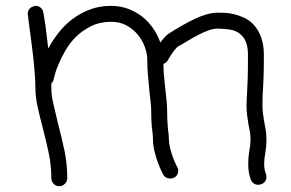

<svg xmlns="http://www.w3.org/2000/svg" viewBox="-20 -606 999 659"><path d="M894.5 -127.9Q894.5 -116.2 893.6 -104.5Q892.6 -92.8 890.6 -82Q888.7 -71.3 887.7 -61.5Q886.7 -51.8 886.7 -42Q886.7 -24.4 892.6 -9.8Q893.6 -6.8 894 -4.4Q894.5 -2 894.5 1Q894.5 18.6 877 26.4Q869.1 28.3 867.2 28.3Q848.6 28.3 840.8 10.7Q835.9 -2.9 834 -15.6Q832 -28.3 832 -42Q832 -54.7 833 -66.4Q834 -78.1 835.9 -88.9Q837.9 -99.6 838.9 -108.9Q839.8 -118.2 839.8 -127.9Q839.8 -141.6 837.9 -153.3Q835.9 -165 833 -177.7Q831.1 -192.4 828.6 -208Q826.2 -223.6 826.2 -242.2Q826.2 -255.9 826.7 -266.6Q827.1 -277.3 828.1 -288.1Q829.1 -305.7 830.1 -334Q831.1 -362.3 831.1 -418Q831.1 -462.9 809.6 -484.4Q792 -502 766.6 -504.9Q741.2 -507.8 726.6 -507.8Q712.9 -507.8 696.3 -502Q679.7 -496.1 662.6 -487.3Q645.5 -478.5 630.9 -469.7Q616.2 -460.9 606.4 -455.1Q601.6 -452.1 597.7 -450.2Q593.8 -448.2 590.8 -446.3Q585.9 -443.4 575.2 -429.2Q564.5 -415 555.7 -398.4Q549.8 -389.6 541 -386.7Q541 -361.3 543.5 -338.9Q545.9 -316.4 547.9 -296.9Q549.8 -277.3 551.8 -259.3Q553.7 -241.2 553.7 -224.6Q553.7 -204.1 554.7 -189Q555.7 -173.8 556.6 -161.1Q559.6 -143.6 559.6 -129.9Q559.6 -116.2 563 -101.6Q566.4 -86.9 570.8 -73.7Q575.2 -60.5 580.1 -49.8Q585 -39.1 587.9 -33.2Q591.8 -28.3 591.8 -20.5Q591.8 -12.7 588.4 -6.3Q585 0 577.1 3.9Q571.3 6.8 564.5 6.8Q547.9 6.8 540 -6.8Q540 -7.8 534.2 -19Q528.3 -30.3 522 -47.9Q515.6 -65.4 510.3 -86.9Q504.9 -108.4 504.9 -129.9Q504.9 -134.8 504.4 -141.6Q503.9 -148.4 502.9 -156.2Q501 -168.9 500 -185.5Q499 -202.1 499 -224.6Q499 -238.3 497.1 -254.9Q495.1 -271.5 493.2 -290Q491.2 -315.4 488.3 -342.8Q485.4 -370.1 485.4 -402.3Q485.4 -421.9 477.1 -444.8Q468.8 -467.8 453.1 -486.8Q437.5 -505.9 414.6 -518.6Q391.6 -531.2 361.3 -531.2Q323.2 -531.2 293.5 -516.6Q263.7 -502 241.7 -480.5Q219.7 -459 205.1 -433.6Q190.4 -408.2 181.2 -386.2Q171.9 -364.3 168 -349.6L164.1 -334Q163.1 -326.2 156.2 -319.3V-302.7Q156.2 -278.3 163.6 -248Q170.9 -217.8 178.7 -183.6Q190.4 -139.6 200.7 -91.8Q210.9 -43.9 210.9 5.9Q210.9 16.6 202.6 24.9Q194.3 33.2 183.6 33.2Q171.9 33.2 164.1 24.9Q156.2 16.6 156.2 5.9Q156.2 -39.1 146.5 -84Q136.7 -128.9 126 -169.9Q116.2 -207 108.9 -240.2Q101.6 -273.4 101.6 -302.7Q101.6 -331.1 97.7 -373.5Q93.8 -416 88.4 -456.5Q83 -497.1 79.1 -526.9Q75.2 -556.6 75.2 -558.6Q75.2 -569.3 82 -576.7Q88.9 -584 102.5 -585.9Q112.3 -585.9 119.6 -579.6Q127 -573.2 128.9 -562.5Q128.9 -560.5 130.9 -550.3Q132.8 -540 135.3 -523.4Q137.7 -506.8 140.1 -484.9Q142.6 -462.9 145.5 -439.5Q160.2 -466.8 180.7 -493.2Q201.2 -519.5 228 -540Q254.9 -560.5 288.1 -573.2Q321.3 -585.9 361.3 -585.9Q392.6 -585.9 419.9 -575.7Q447.3 -565.4 468.8 -548.3Q490.2 -531.2 505.9 -508.3Q521.5 -485.4 530.3 -460Q538.1 -470.7 546.9 -480Q555.7 -489.3 564.5 -494.1Q569.3 -496.1 577.1 -502Q589.8 -509.8 607.9 -520Q626 -530.3 646 -540Q666 -549.8 687.5 -556.2Q709 -562.5 728.5 -562.5Q737.3 -562.5 751.5 -562Q765.6 -561.5 782.2 -557.6Q798.8 -553.7 816.4 -545.9Q834 -538.1 848.6 -523.4Q885.7 -484.4 885.7 -418Q885.7 -360.4 884.3 -331.5Q882.8 -302.7 881.8 -284.2Q880.9 -273.4 880.9 -264.2Q880.9 -254.9 880.9 -242.2Q880.9 -227.5 882.8 -214.8Q884.8 -202.1 886.7 -188.5Q889.6 -174.8 892.1 -159.7Q894.5 -144.5 894.5 -127.9Z"/></svg>

Font: Coming Soon
Style: Regular
Weight: 400
Designer: Dathan Boardman
Foundry: Open Window
Version: Version 1.000